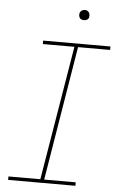

<svg xmlns="http://www.w3.org/2000/svg" viewBox="-60 -954 621 995"><g transform="rotate(5 250.0 -456.0)"><path d="M21 0V-18H187L303 -717H139V-735H489V-717H322L207 -18H371V0ZM340 -859Q334 -859 328 -861Q322 -863 318.5 -868Q315 -873 314 -879Q313 -885 314 -891Q315 -896 317.5 -900Q320 -904 323.5 -906.5Q327 -909 331.5 -910.5Q336 -912 340 -912Q347 -912 352.5 -909.5Q358 -907 361.5 -902Q365 -897 366 -891Q367 -885 366 -879Q366 -874 363.5 -870Q361 -866 357 -863.5Q353 -861 349 -860Q345 -859 340 -859Z"/></g></svg>

Font: Iosevka Curly Slab ThObl
Style: Regular
Weight: 100
Italic angle: -9°
Monospace: yes
Designer: Belleve Invis
Foundry: Belleve Invis
Version: Version 11.0.0; ttfautohint (v1.8.3)